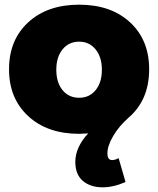

<svg xmlns="http://www.w3.org/2000/svg" viewBox="-20 -571 683 829"><path d="M624 -272Q624 -139.2 535.2 -63Q493.7 -26.4 468.8 16.1Q443.8 58.6 443.8 90.8Q443.8 120.1 463.9 120.1Q477.1 120.1 492.2 111.8L522 214.8Q470.2 237.8 422.9 237.8Q370.6 237.8 337.9 210.2Q305.2 182.6 305.2 127.9Q305.2 64.9 360.8 4.9Q334.5 6.8 321.8 6.8Q184.6 6.8 101.8 -69.6Q19 -146 19 -272Q19 -398.4 101.8 -474.6Q184.6 -550.8 321.8 -550.8Q459 -550.8 541.5 -474.6Q624 -398.4 624 -272ZM223.1 -270Q223.1 -214.8 250 -181.9Q276.9 -148.9 321.8 -148.9Q366.2 -148.9 393.1 -182.1Q419.9 -215.3 419.9 -270Q419.9 -324.2 392.8 -357.7Q365.7 -391.1 321.8 -391.1Q276.9 -391.1 250 -357.7Q223.1 -324.2 223.1 -270Z"/></svg>

Font: Montserrat-Arabic ExtraBold
Style: Regular
Weight: 800
Designer: Mohamed Gaber
Foundry: Kief Type Foundry
Version: Version 5.008;PS 005.008;hotconv 1.0.88;makeotf.lib2.5.64775